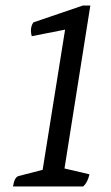

<svg xmlns="http://www.w3.org/2000/svg" viewBox="-20 -675 402 695"><path d="M27 0Q30 -18 35 -27Q40 -36 48 -38L149 -64L130 -33L219 -589L232 -571L95 -544Q92 -553 92 -564Q92 -582 101 -594L280 -655H307L209 -37L197 -69L304 -44Q300 -28 294.5 -17.5Q289 -7 281 0Z"/></svg>

Font: Petrona
Style: Italic
Weight: 400
Italic angle: -9°
Designer: Ringo R. Seeber
Foundry: Ringo R. Seeber
Version: Version 2.001; ttfautohint (v1.8.3)